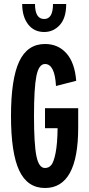

<svg xmlns="http://www.w3.org/2000/svg" viewBox="-20 -930 446 960"><path d="M205 -289V-389H371V-292Q371 10 205 10Q117 10 76 -77.5Q35 -165 35 -350Q35 -535 76 -622.5Q117 -710 205 -710Q271 -710 312.5 -663Q354 -616 361 -526L260 -500Q254 -610 205 -610Q174 -610 162 -550Q150 -490 150 -350Q150 -210 162 -150Q174 -90 205 -90Q224 -90 236.5 -105Q249 -120 258 -165.5Q267 -211 268 -289ZM311 -910Q311 -840 279 -805Q247 -770 201 -770Q150 -770 120.5 -808.5Q91 -847 91 -910H155Q155 -835 201 -835Q245 -835 245 -910Z"/></svg>

Font: Gully ECD Medium
Style: Regular
Weight: 500
Width: 2
Designer: jaikishan Patel
Foundry: MagicType
Version: Version 1.000;Glyphs 3.2 (3242)